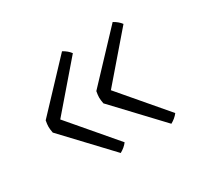

<svg xmlns="http://www.w3.org/2000/svg" viewBox="-98 -603 750 706"><g transform="rotate(-30 277.0 -250.0)"><path d="M232 -34 53 -224Q50 -240 50 -250Q50 -260 53 -276L232 -466Q252 -455 263 -440L101 -252L264 -61Q252 -45 232 -34ZM447 -34 268 -224Q265 -240 265 -250Q265 -260 268 -276L447 -466Q467 -455 478 -440L316 -252L479 -61Q467 -45 447 -34Z"/></g></svg>

Font: Scope One
Style: Regular
Weight: 400
Designer: Dalton Maag Ltd
Foundry: Dalton Maag Ltd
Version: Version 1.002; ttfautohint (v1.4.1) -l 11 -r 50 -G 50 -x 14 